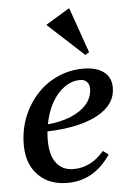

<svg xmlns="http://www.w3.org/2000/svg" viewBox="-55 -814 596 869"><g transform="rotate(-5 243.0 -380.0)"><path d="M217 13Q133 13 83.5 -38Q34 -89 34 -175Q34 -242 57 -300.5Q80 -359 120.5 -403Q161 -447 215.5 -471.5Q270 -496 332 -496Q392 -496 425 -470.5Q458 -445 458 -399Q458 -322 375.5 -277Q293 -232 146 -227Q144 -207 144 -187Q144 -119 171.5 -83Q199 -47 249 -47Q329 -47 388 -117L413 -99Q338 13 217 13ZM314 -446Q275 -446 241.5 -422Q208 -398 184.5 -356Q161 -314 151 -259Q209 -264 255.5 -283Q302 -302 328.5 -333Q355 -364 355 -404Q355 -423 344 -434.5Q333 -446 314 -446ZM347 -557 185 -706V-709L290 -773H293L365 -568Z"/></g></svg>

Font: Platypi
Style: Italic
Weight: 400
Italic angle: -13°
Designer: David Sargent
Foundry: Bolt Cutter Type
Version: Version 1.200; ttfautohint (v1.8.4.7-5d5b)